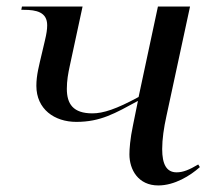

<svg xmlns="http://www.w3.org/2000/svg" viewBox="-20 -556 649 586"><path d="M463 10C513 10 561 -20 590 -46L585 -54C558 -38 539 -30 519 -30C488 -30 475 -55 475 -101C475 -131 480 -166 488 -202L560 -536H462L403 -260C335 -223 295 -210 262 -210C203 -210 184 -239 184 -285C184 -310 188 -332 193 -355L232 -536H47L45 -526H53C91 -526 124 -519 124 -479C124 -466 122 -453 117 -432L109 -398C99 -355 91 -327 91 -294C91 -223 146 -184 213 -184C287 -184 331 -210 401 -248L386 -174C377 -132 375 -100 375 -85C375 -38 402 10 463 10Z"/></svg>

Font: Noto Serif Display
Style: Italic
Weight: 400
Italic angle: -12°
Designer: Monotype Design Team
Foundry: Monotype Imaging Inc.
Version: Version 2.009